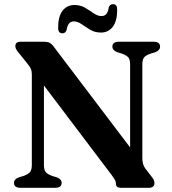

<svg xmlns="http://www.w3.org/2000/svg" viewBox="-20 -900 824 920"><path d="M275.5 -23.5Q275.5 -0.5 244 0H78.5Q47 -0.5 47 -23.5Q47 -41.5 69.5 -50L93 -57Q116 -65.5 124.2 -76Q132.5 -86.5 132.5 -110V-542.5Q132.5 -558.5 128.5 -568.8Q124.5 -579 109.5 -597.5L67.5 -649.5Q59 -660.5 56.2 -666.8Q53.5 -673 53.5 -679Q53.5 -700 79 -700H192.5Q207.5 -700 217.8 -694.8Q228 -689.5 238.5 -675L603.5 -193.5V-590Q603.5 -613 596 -623.5Q588.5 -634 564 -643L541.5 -650Q518.5 -659.5 518.5 -676.5Q518.5 -700 550 -700H715.5Q747 -700 747 -676.5Q747 -659 724.5 -650L701.5 -643Q678.5 -635 670.2 -624.5Q662 -614 662 -590V-144Q662 -112 675 -94.5L706 -54Q715.5 -42 717.8 -35.5Q720 -29 720 -22.5Q720 0 692.5 0H560Q535.5 0 535.5 -19.5Q535.5 -28 532.2 -35Q529 -42 514.5 -62L190.5 -490.5V-109.5Q190.5 -87.5 198 -76.8Q205.5 -66 230 -57L253 -50Q275.5 -41 275.5 -23.5ZM463.5 -744Q434.5 -744 412.2 -757.5Q390 -771 371 -784.2Q352 -797.5 334 -797.5Q305 -797.5 299 -756Q294 -740.5 278.5 -740.5Q258.5 -740.5 258.5 -766.5Q258.5 -820.5 279.5 -848.2Q300.5 -876 336.5 -876Q365.5 -876 387.8 -862.8Q410 -849.5 429 -836.2Q448 -823 466.5 -823Q496 -823 501 -864.5Q506 -880 522 -880Q541.5 -880 541.5 -854Q541.5 -799.5 520.5 -771.8Q499.5 -744 463.5 -744Z"/></svg>

Font: Fraunces 9pt S000 SemiBold
Style: Regular
Weight: 600
Version: Version 1.000; ttfautohint (v1.8.3)